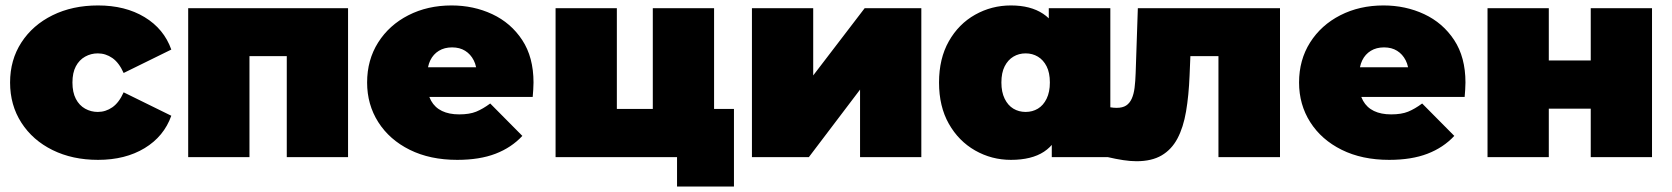

<svg xmlns="http://www.w3.org/2000/svg" viewBox="-20 -577 6139 705"><path d="M340 10Q246 10 173 -26Q100 -62 58.5 -126.5Q17 -191 17 -274Q17 -357 58.5 -421Q100 -485 173 -521Q246 -557 340 -557Q440 -557 511 -514Q582 -471 609 -395L434 -309Q417 -347 392.5 -364Q368 -381 339 -381Q314 -381 292.5 -369Q271 -357 258.5 -333.5Q246 -310 246 -274Q246 -238 258.5 -214Q271 -190 292.5 -178Q314 -166 339 -166Q368 -166 392.5 -183Q417 -200 434 -238L609 -152Q582 -76 511 -33Q440 10 340 10Z M671 0V-547H1258V0H1033V-418L1082 -371H847L896 -418V0Z M1659 10Q1559 10 1484.5 -27Q1410 -64 1369 -128.5Q1328 -193 1328 -274Q1328 -357 1368.5 -421Q1409 -485 1479.5 -521Q1550 -557 1638 -557Q1719 -557 1787.5 -525Q1856 -493 1897.5 -430Q1939 -367 1939 -274Q1939 -262 1938 -247.5Q1937 -233 1936 -221H1515V-330H1816L1731 -301Q1731 -333 1719.5 -355.5Q1708 -378 1688 -390.5Q1668 -403 1640 -403Q1612 -403 1591.5 -390.5Q1571 -378 1560 -355.5Q1549 -333 1549 -301V-267Q1549 -232 1563 -207Q1577 -182 1603 -169.5Q1629 -157 1666 -157Q1704 -157 1728.5 -167Q1753 -177 1780 -197L1898 -78Q1858 -35 1799.5 -12.5Q1741 10 1659 10Z M2020 0V-547H2245V-177H2377V-547H2602V0ZM2466 108V0H2515H2377V-177H2675V108Z M2741 0V-547H2966V-300L3155 -547H3363V0H3138V-248L2950 0Z M3692 10Q3621 10 3560.5 -24.5Q3500 -59 3464 -122.5Q3428 -186 3428 -274Q3428 -362 3464 -425.5Q3500 -489 3560.5 -523Q3621 -557 3692 -557Q3764 -557 3810 -526.5Q3856 -496 3878 -433.5Q3900 -371 3900 -274Q3900 -176 3879.5 -113Q3859 -50 3813.5 -20Q3768 10 3692 10ZM3746 -166Q3771 -166 3791 -178Q3811 -190 3823 -214.5Q3835 -239 3835 -274Q3835 -310 3823 -333.5Q3811 -357 3791 -369Q3771 -381 3746 -381Q3721 -381 3701 -369Q3681 -357 3669 -333.5Q3657 -310 3657 -274Q3657 -239 3669 -214.5Q3681 -190 3701 -178Q3721 -166 3746 -166ZM3842 0V-74L3841 -274L3831 -474V-547H4057V0Z M4048 0 4057 -183Q4063 -182 4069 -181.5Q4075 -181 4080 -181Q4102 -181 4115 -189.5Q4128 -198 4135.5 -214.5Q4143 -231 4146 -254.5Q4149 -278 4150 -309L4158 -547H4680V0H4454V-418L4503 -371H4307L4353 -421L4348 -300Q4345 -226 4335 -167.5Q4325 -109 4303.5 -68.5Q4282 -28 4245.5 -6.5Q4209 15 4153 15Q4131 15 4104.5 11Q4078 7 4048 0Z M5081 10Q4981 10 4906.5 -27Q4832 -64 4791 -128.5Q4750 -193 4750 -274Q4750 -357 4790.5 -421Q4831 -485 4901.5 -521Q4972 -557 5060 -557Q5141 -557 5209.5 -525Q5278 -493 5319.5 -430Q5361 -367 5361 -274Q5361 -262 5360 -247.5Q5359 -233 5358 -221H4937V-330H5238L5153 -301Q5153 -333 5141.5 -355.5Q5130 -378 5110 -390.5Q5090 -403 5062 -403Q5034 -403 5013.5 -390.5Q4993 -378 4982 -355.5Q4971 -333 4971 -301V-267Q4971 -232 4985 -207Q4999 -182 5025 -169.5Q5051 -157 5088 -157Q5126 -157 5150.5 -167Q5175 -177 5202 -197L5320 -78Q5280 -35 5221.5 -12.5Q5163 10 5081 10Z M5442 0V-547H5667V-355H5821V-547H6046V0H5821V-178H5667V0Z"/></svg>

Font: MOST Montserrat Black
Style: Regular
Weight: 900
Designer: Julieta Ulanovsky
Foundry: Julieta Ulanovsky
Version: Version 8.000;March 11, 2024;FontCreator 15.0.0.2926 64-bit